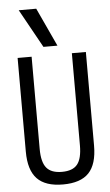

<svg xmlns="http://www.w3.org/2000/svg" viewBox="-65 -1042 629 1093"><g transform="rotate(-5 250.0 -495.0)"><path d="M250 10Q150 10 102.5 -39.5Q55 -89 55 -195V-730H135V-203Q135 -128 162 -95Q189 -62 250 -62Q312 -62 338.5 -95Q365 -128 365 -203V-730H445V-195Q445 -89 398 -39.5Q351 10 250 10ZM207 -780 85 -1000H185L287 -780Z"/></g></svg>

Font: M PLUS Code Latin
Style: Regular
Weight: 400
Designer: Coji Morishita
Foundry: UNDERFOREST DESIGN
Version: Version 1.002; ttfautohint (v1.8.3)